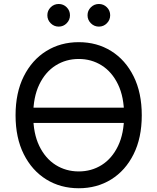

<svg xmlns="http://www.w3.org/2000/svg" viewBox="-20 -953 805 982"><path d="M630.9 -402.3V-324.2H130.9V-402.3ZM382.8 9.8Q289.6 9.8 216.6 -35.4Q143.6 -80.6 101.6 -164.3Q59.6 -248 59.6 -363.3Q59.6 -479 101.6 -562.7Q143.6 -646.5 216.6 -691.9Q289.6 -737.3 382.8 -737.3Q476.1 -737.3 548.8 -691.9Q621.6 -646.5 663.3 -562.7Q705.1 -479 705.1 -363.3Q705.1 -248 663.3 -164.3Q621.6 -80.6 548.8 -35.4Q476.1 9.8 382.8 9.8ZM382.8 -76.2Q447.8 -76.2 500.2 -109.1Q552.7 -142.1 583.7 -206.3Q614.7 -270.5 614.7 -363.3Q614.7 -457 583.7 -521.2Q552.7 -585.4 500.2 -618.4Q447.8 -651.4 382.8 -651.4Q317.4 -651.4 264.6 -618.2Q211.9 -585 180.9 -520.8Q149.9 -456.5 149.9 -363.3Q149.9 -270.5 180.9 -206.5Q211.9 -142.6 264.6 -109.4Q317.4 -76.2 382.8 -76.2ZM485.8 -816.9Q461.9 -816.9 444.8 -834Q427.7 -851.1 427.7 -875Q427.7 -898.9 444.8 -915.8Q461.9 -932.6 485.8 -932.6Q509.8 -932.6 526.6 -915.8Q543.5 -898.9 543.5 -875Q543.5 -851.1 526.6 -834Q509.8 -816.9 485.8 -816.9ZM280.3 -816.9Q256.3 -816.9 239.3 -834Q222.2 -851.1 222.2 -875Q222.2 -898.9 239.3 -915.8Q256.3 -932.6 280.3 -932.6Q304.2 -932.6 321 -915.8Q337.9 -898.9 337.9 -875Q337.9 -851.1 321 -834Q304.2 -816.9 280.3 -816.9Z"/></svg>

Font: Inter Variable
Style: Regular
Weight: 400
Designer: Rasmus Andersson
Foundry: rsms
Version: Version 4.001;git-9221beed3